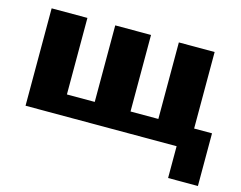

<svg xmlns="http://www.w3.org/2000/svg" viewBox="-92 -632 1173 933"><g transform="rotate(15 495.0 -165.0)"><path d="M60 0V-490H240V-105H380V-490H560V-105H700V-490H880V-105H970V160H820V0Z"/></g></svg>

Font: Xolonium
Style: Bold
Weight: 700
Designer: Severin Meyer
Version: Version 4.2